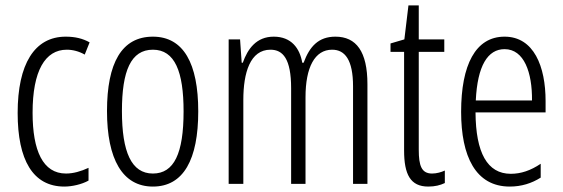

<svg xmlns="http://www.w3.org/2000/svg" viewBox="-20 -677 2072 707"><path d="M217 10C245 10 281 2 306 -12V-59C278 -46 250 -38 223 -38C138 -38 100 -122 100 -262C100 -416 146 -494 226 -494C248 -494 271 -488 292 -476L310 -521C285 -535 257 -542 222 -542C107 -542 45 -441 45 -261C45 -88 101 10 217 10Z M710 -267C710 -443 656 -542 543 -542C428 -542 374 -445 374 -268C374 -91 431 10 543 10C656 10 710 -90 710 -267ZM429 -268C429 -416 462 -494 543 -494C624 -494 656 -413 656 -267C656 -112 621 -38 543 -38C464 -38 429 -117 429 -268Z M1215 -542C1153 -542 1120 -506 1098 -446H1093C1084 -499 1053 -542 988 -542C924 -542 892 -497 874 -446H870L864 -532H822V0H876V-309C876 -409 901 -494 976 -494C1022 -494 1052 -460 1052 -352V0H1105V-319C1105 -429 1139 -494 1203 -494C1250 -494 1280 -457 1280 -359V0H1333V-367C1333 -487 1292 -542 1215 -542Z M1571 -38C1532 -38 1522 -67 1522 -126V-486H1616V-532H1522V-657H1484L1469 -532L1418 -517V-486H1468V-123C1468 -35 1491 10 1557 10C1582 10 1601 5 1618 -3V-49C1605 -43 1588 -38 1571 -38Z M1838 -542C1731 -542 1678 -438 1678 -265C1678 -102 1731 10 1857 10C1900 10 1938 -2 1971 -23V-74C1934 -49 1898 -37 1861 -37C1774 -37 1732 -115 1731 -263H1989V-305C1989 -432 1946 -542 1838 -542ZM1838 -496C1910 -496 1940 -410 1939 -307H1732C1738 -435 1776 -496 1838 -496Z"/></svg>

Font: Noto Sans Arabic ExtCond Light
Style: Regular
Weight: 300
Width: 2
Designer: Monotype Design Team, Nadine Chahine, Nizar Qandah and Khaled Hosny
Foundry: Monotype Imaging Inc.
Version: Version 2.012